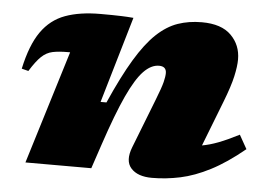

<svg xmlns="http://www.w3.org/2000/svg" viewBox="-44 -594 916 665"><g transform="rotate(5 414.0 -261.0)"><path d="M48 -316.5 24.5 -322.5Q42.5 -406 74.8 -452Q107 -498 157.5 -516.5Q208 -535 280 -535Q303 -535 319.5 -534.8Q336 -534.5 353.2 -534Q370.5 -533.5 394.5 -531.5L306.5 -231.5H327Q368 -324.5 404 -384.2Q440 -444 475.2 -477.2Q510.5 -510.5 548.8 -523.8Q587 -537 632 -537Q700.5 -537 734.2 -503.2Q768 -469.5 768 -419.5Q768 -395.5 760.2 -360.5Q752.5 -325.5 730.5 -269L669.5 -112Q695.5 -116.5 725.8 -128Q756 -139.5 797 -160.5L824 -112.5Q762 -61.5 708 -33.8Q654 -6 604.5 4.5Q555 15 506.5 15Q456.5 15 433.5 -10.8Q410.5 -36.5 429.5 -85L496 -255.5Q513.5 -300 518.2 -319.2Q523 -338.5 523 -350.5Q523 -374 497.5 -374Q470 -374 443.8 -346.8Q417.5 -319.5 388.5 -256.8Q359.5 -194 323.5 -86.5L294.5 0H65.5L186.5 -393.5H179Q146.5 -393.5 125.5 -389Q104.5 -384.5 87.2 -368.2Q70 -352 48 -316.5Z"/></g></svg>

Font: Newsreader Caption ExtraBold
Style: Italic
Weight: 800
Italic angle: -17°
Designer: Hugues Gentile
Foundry: Production Type
Version: Version 1.001